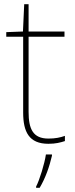

<svg xmlns="http://www.w3.org/2000/svg" viewBox="-20 -679 359 920"><path d="M212 -15C138 -15 117 -61 117 -143V-503H289V-528H117V-659H96L90 -528L10 -525V-503H91V-140C91 -47 119 10 212 10C247 10 269 4 291 -3V-28C269 -20 245 -15 212 -15ZM229 67V61H200C194 104 169 185 153 215V221H170C198 174 217 119 229 67Z"/></svg>

Font: Noto Sans Syriac Eastern Thin
Style: Regular
Weight: 100
Designer: Patrick Giasson and the Monotype Design Team
Foundry: Monotype Imaging Inc.
Version: Version 3.001